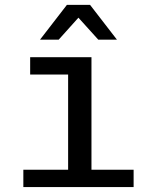

<svg xmlns="http://www.w3.org/2000/svg" viewBox="-20 -763 640 783"><path d="M457 -601.1H380.9L299.8 -690.9L219.2 -601.1H143.1L252.9 -743.2H347.2ZM353 -70.8H524.9V0H75.2V-70.8H257.8V-459H103V-529.8H353Z"/></svg>

Font: Aurulent Sans Mono
Style: Regular
Weight: 400
Monospace: yes
Version: Version 2007.05.04